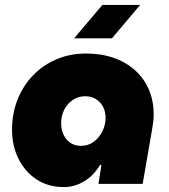

<svg xmlns="http://www.w3.org/2000/svg" viewBox="-20 -749 688 782"><path d="M241 13Q176 13 128.5 -18.5Q81 -50 55 -103Q29 -156 29 -220Q29 -287 51.5 -343.5Q74 -400 114.5 -442Q155 -484 210 -507.5Q265 -531 330 -531Q393 -531 444 -513Q495 -495 531.5 -461.5Q568 -428 587 -382.5Q606 -337 606 -282Q606 -269 604 -252.5Q602 -236 595 -196L561 0H381L393 -77H387Q363 -35 323.5 -11Q284 13 241 13ZM310 -155Q340 -155 362.5 -172Q385 -189 397.5 -215Q410 -241 410 -269Q410 -295 399.5 -314.5Q389 -334 370.5 -345.5Q352 -357 327 -357Q299 -357 276.5 -342Q254 -327 241.5 -302Q229 -277 229 -247Q229 -221 239 -200Q249 -179 267 -167Q285 -155 310 -155ZM282 -593 397 -729H551L436 -593Z"/></svg>

Font: MuseoModerno Black
Style: Italic
Weight: 900
Italic angle: -9°
Designer: Pablo Cosgaya, Héctor Gatti, Marcela Romero, and the Authors of The MuseoModerno Project.
Foundry: Omnibus-Type Team
Version: Version 1.003